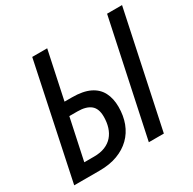

<svg xmlns="http://www.w3.org/2000/svg" viewBox="-157 -876 1043 1037"><g transform="rotate(-30 364.5 -357.0)"><path d="M19 0 169.4 -713.9H262.7L199.7 -417.5H245.6Q314 -417.5 356.4 -397Q398.9 -376.5 418.7 -338.1Q438.5 -299.8 438.5 -247.6Q438.5 -192.4 421.4 -147Q404.3 -101.6 370.8 -68.8Q337.4 -36.1 289.1 -18.1Q240.7 0 177.2 0ZM128.4 -80.6H189.5Q229 -80.6 257.8 -92.3Q286.6 -104 305.4 -125.5Q324.2 -147 333.5 -176.5Q342.8 -206.1 342.8 -241.7Q342.8 -292.5 314.9 -314.7Q287.1 -336.9 233.9 -336.9H183.1ZM484.4 0 636.2 -713.9H729.5L578.1 0Z"/></g></svg>

Font: Open Sans SemiCondensed Medium
Style: Italic
Weight: 500
Width: 4
Italic angle: -12°
Designer: Monotype Design Team
Foundry: Monotype Imaging Inc.
Version: Version 3.000